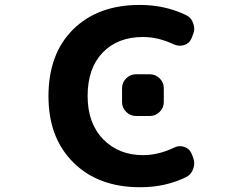

<svg xmlns="http://www.w3.org/2000/svg" viewBox="-20 -785 1040 795"><path d="M562.5 -9.8Q560.5 -9.8 558.6 -9.8Q473.6 -9.8 404.8 -35.2Q335.9 -60.5 284.2 -111.8Q232.4 -163.1 206.1 -232.4Q180.7 -300.8 180.7 -387.2Q180.7 -473.6 206.1 -543Q231.4 -612.3 282.7 -663.1Q334 -713.9 403.3 -739.3Q471.7 -764.6 558.6 -764.6Q663.1 -764.6 750 -722.7Q772.5 -711.9 780.3 -687.5Q784.2 -676.8 784.2 -666Q784.2 -653.3 778.3 -640.6L773.4 -627Q764.6 -605.5 743.2 -598.6Q734.4 -595.7 724.6 -595.7Q712.9 -595.7 701.2 -600.6Q635.7 -631.8 572.3 -631.8Q466.8 -631.8 404.8 -566.9Q342.8 -502 342.8 -387.7Q342.8 -274.4 407.2 -208.5Q471.7 -142.6 572.3 -142.6Q635.7 -142.6 701.2 -173.8Q712.9 -179.7 725.6 -179.7Q734.4 -179.7 743.2 -176.8Q764.6 -169.9 773.4 -148.4L779.3 -133.8Q784.2 -121.1 784.2 -108.4Q784.2 -97.7 780.3 -86.9Q772.5 -62.5 751 -51.8Q665 -9.8 562.5 -9.8ZM543 -304.7Q519.5 -304.7 502.4 -321.8Q485.4 -338.9 485.4 -362.3V-419.9Q485.4 -443.4 502.4 -460.4Q519.5 -477.5 543 -477.5H600.6Q624 -477.5 641.1 -460.4Q658.2 -443.4 658.2 -419.9V-362.3Q658.2 -338.9 641.1 -321.8Q624 -304.7 600.6 -304.7Z"/></svg>

Font: Rounded Mgen+ 1m bold
Style: Bold
Weight: 700
Designer: [Source Han Sans]
Ryoko NISHIZUKA  (kana & ideographs); Paul D. Hunt (Latin, Greek & Cyrillic); Wenlong ZHANG  (bopomofo
Version: Version 1.059.20150602